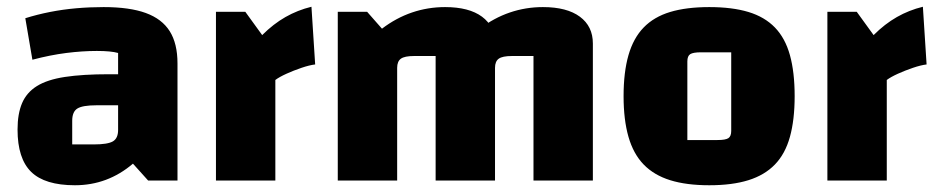

<svg xmlns="http://www.w3.org/2000/svg" viewBox="-20 -535 2773 569"><path d="M202 14Q113 14 72.5 -25.5Q32 -65 32 -151Q32 -198 45.5 -229.5Q59 -261 89.5 -280Q120 -299 172.5 -307Q225 -315 303 -315H360V-223H266Q225 -223 209.5 -213.5Q194 -204 194 -177V-107H258Q299 -107 314.5 -116Q330 -125 330 -150V-378Q309 -384 267 -384Q224 -384 176.5 -378Q129 -372 76 -358L55 -481Q90 -492 128 -499.5Q166 -507 206 -510.5Q246 -514 287 -514Q364 -514 412 -496.5Q460 -479 483 -442.5Q506 -406 506 -347V0H419L374 -50Q299 14 202 14Z M707 -500 757 -431Q790 -464 826 -484.5Q862 -505 903 -515L914 -344Q897 -342 873.5 -334Q850 -326 829 -316.5Q808 -307 796 -298V0H620V-500Z M981 0V-500H1068L1112 -450Q1154 -482 1201 -498Q1248 -514 1299 -514Q1370 -514 1408.5 -485.5Q1447 -457 1447 -406V0H1271V-369H1207Q1179 -369 1168 -361Q1157 -353 1157 -334V0ZM1271 0V-500L1402 -450Q1444 -482 1491 -498Q1538 -514 1589 -514Q1660 -514 1698.5 -485.5Q1737 -457 1737 -406V0H1561V-369H1497Q1469 -369 1458 -361Q1447 -353 1447 -334V0Z M2082 14Q2014 14 1966 -1Q1918 -16 1887.5 -47.5Q1857 -79 1842.5 -129.5Q1828 -180 1828 -250Q1828 -321 1842.5 -371.5Q1857 -422 1887.5 -453.5Q1918 -485 1966 -499.5Q2014 -514 2082 -514Q2150 -514 2198 -499.5Q2246 -485 2276.5 -453.5Q2307 -422 2321 -371.5Q2335 -321 2335 -250Q2335 -180 2321 -129.5Q2307 -79 2276.5 -47.5Q2246 -16 2198 -1Q2150 14 2082 14ZM2017 -120H2106Q2130 -120 2138.5 -125.5Q2147 -131 2147 -147V-380H2058Q2034 -380 2025.5 -374.5Q2017 -369 2017 -353Z M2519 -500 2569 -431Q2602 -464 2638 -484.5Q2674 -505 2715 -515L2726 -344Q2709 -342 2685.5 -334Q2662 -326 2641 -316.5Q2620 -307 2608 -298V0H2432V-500Z"/></svg>

Font: Changa ExtraLight
Style: Bold
Weight: 700
Version: Version 3.002; ttfautohint (v1.8.2)